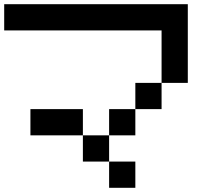

<svg xmlns="http://www.w3.org/2000/svg" viewBox="-20 -895 1040 915"><path d="M0 -750V-875H875V-500H750V-750ZM125 -250V-375H375V-250ZM375 -250H500V-125H375ZM500 -250V-375H625V-250ZM500 -125H625V0H500ZM625 -375V-500H750V-375Z"/></svg>

Font: Galmuri7 Regular
Style: Regular
Weight: 400
Designer: Lee Minseo (quiple)
Version: Version 2.399;hotconv 1.1.1;makeotfexe 2.6.0 DEVELOPMENT